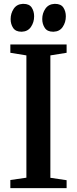

<svg xmlns="http://www.w3.org/2000/svg" viewBox="-20 -973 398 993"><path d="M90.5 -809Q61 -809 48 -828.5Q35 -848 35 -874Q35 -904 51 -927.8Q67 -951.5 97.5 -953H101.5Q131.5 -953 144 -933.8Q156.5 -914.5 156.5 -888.5Q156.5 -858 140.2 -834Q124 -810 93 -809ZM254 -809Q224.5 -809 211.5 -829Q198.5 -849 198.5 -874.5Q198.5 -904.5 214.8 -928Q231 -951.5 262 -953H265Q295 -953 307.8 -933.8Q320.5 -914.5 320.5 -888.5Q320.5 -858 304.5 -834Q288.5 -810 257.5 -809ZM116.5 -54V-686.5L33.5 -700V-743H324.5V-700L240.5 -686.5V-53.5L324.5 -41V0H33.5V-42Z"/></svg>

Font: Merriweather 60pt SemiBold
Style: Regular
Weight: 600
Version: Version 2.100